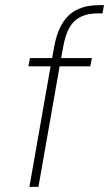

<svg xmlns="http://www.w3.org/2000/svg" viewBox="-20 -724 423 744"><path d="M176 -467H90L96 -499H182L190 -543Q205 -626 247 -665Q289 -704 364 -704H383L377 -672H358Q302 -672 270 -643.5Q238 -615 225 -543L217 -499H336L330 -467H211L129 0H94Z"/></svg>

Font: Bai Jamjuree ExtraLight
Style: Italic
Weight: 275
Italic angle: -10°
Version: Version 1.000; ttfautohint (v1.6)